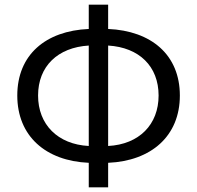

<svg xmlns="http://www.w3.org/2000/svg" viewBox="-20 -778 843 822"><path d="M443 -583C576 -575 659 -494 659 -369C659 -245 576 -160 443 -153ZM360 -153C227 -160 143 -245 143 -369C143 -494 227 -575 360 -583ZM443 -758H360V-654C175 -646 54 -543 54 -369C54 -196 175 -89 360 -81V24H443V-81C628 -89 750 -196 750 -369C750 -543 628 -646 443 -654Z"/></svg>

Font: Source Han Sans CN Regular
Style: Regular
Weight: 400
Designer: Ryoko NISHIZUKA (kana & ideographs); Paul D. Hunt (Latin, Greek & Cyrillic); Wenlong ZHANG (bopomofo); Sandoll Communica
Foundry: Adobe Systems Incorporated
Version: Version 1.004;PS 1.004;hotconv 1.0.82;makeotf.lib2.5.63406